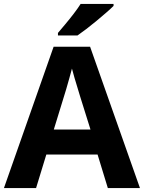

<svg xmlns="http://www.w3.org/2000/svg" viewBox="-20 -1020 730 974"><path d="M527 -66 475 -236H215L163 -66H0L252 -783H437L690 -66ZM387 -529Q382 -546 374 -572Q366 -598 358 -625Q350 -652 345 -672Q340 -652 331.5 -622.5Q323 -593 315.5 -566.5Q308 -540 304 -529L253 -363H439ZM556 -990Q542 -976 519 -956Q496 -936 469.5 -914Q443 -892 417.5 -872.5Q392 -853 373 -840H274V-853Q290 -872 311.5 -897.5Q333 -923 354 -950.5Q375 -978 389 -1000H556Z"/></svg>

Font: Noto Sans Malayalam UI
Style: Regular
Weight: 400
Designer: Jelle Bosma - Monotype Design Team
Foundry: Monotype Imaging Inc.
Version: Version 2.104